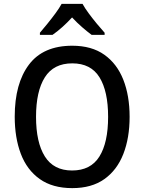

<svg xmlns="http://www.w3.org/2000/svg" viewBox="-20 -961 744 991"><path d="M649 -358Q649 -249 616.5 -166Q584 -83 518.5 -36.5Q453 10 353 10Q251 10 185 -37Q119 -84 87.5 -167Q56 -250 56 -359Q56 -530 129.5 -627.5Q203 -725 353 -725Q453 -725 518.5 -678.5Q584 -632 616.5 -549.5Q649 -467 649 -358ZM166 -358Q166 -226 211.5 -153.5Q257 -81 352 -81Q448 -81 493 -153Q538 -225 538 -358Q538 -490 493.5 -562Q449 -634 353 -634Q257 -634 211.5 -562Q166 -490 166 -358ZM406 -941Q418 -919 438 -892Q458 -865 479.5 -839Q501 -813 520 -792V-781H453Q430 -798 403.5 -821Q377 -844 352 -871Q300 -815 251 -781H186V-792Q204 -813 225.5 -839.5Q247 -866 266.5 -892.5Q286 -919 298 -941Z"/></svg>

Font: Noto Sans Telugu SemiCondensed Medium
Style: Regular
Weight: 500
Width: 4
Designer: Jelle Bosma - Monotype Design Team
Foundry: Monotype Imaging Inc.
Version: Version 2.005; ttfautohint (v1.8.4.7-5d5b)